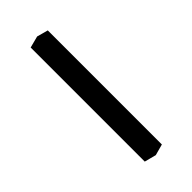

<svg xmlns="http://www.w3.org/2000/svg" viewBox="11 -470 357 357"><g transform="rotate(45 190.0 -291.5)"><path d="M34 -292 40 -314H340L346 -292L340 -269H40Z"/></g></svg>

Font: Cinzel Decorative
Style: Regular
Weight: 400
Designer: Natanael Gama
Version: Version 1.002;PS 001.002;hotconv 1.0.56;makeotf.lib2.0.21325